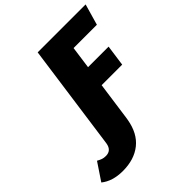

<svg xmlns="http://www.w3.org/2000/svg" viewBox="-445 -849 1229 1229"><g transform="rotate(-45 169.5 -234.5)"><path d="M285 -553 264 -401H450L430 -258H244L208 0L205 18Q187 122 121 174.5Q55 227 -48 227Q-141 227 -198 181L-119 63Q-101 73 -88 77.5Q-75 82 -57 82Q-7 82 2 28L6 0L103 -696H537L496 -553Z"/></g></svg>

Font: Fira Sans Black
Style: Italic
Weight: 900
Italic angle: -8°
Designer: Carrois Corporate & Edenspiekermann AG
Foundry: Carrois Corporate GbR & Edenspiekermann AG
Version: Version 4.203